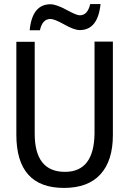

<svg xmlns="http://www.w3.org/2000/svg" viewBox="-20 -921 640 951"><path d="M539.1 -714.8V-252Q539.1 -125 477.5 -57.6Q416 9.8 296.9 9.8Q61 9.8 61 -253.9V-713.9H151.9V-258.8Q151.9 -69.8 301.8 -69.8Q445.8 -69.8 448.2 -259.8V-714.8ZM177.7 -771H127Q139.2 -899.9 230 -899.9Q258.3 -899.9 308.6 -872.6Q358.4 -845.2 375 -845.2Q414.1 -845.2 426.8 -900.9H478Q464.8 -772 375 -772Q347.2 -772 298.3 -799.8Q249.5 -827.1 230 -827.1Q189.9 -827.1 177.7 -771Z"/></svg>

Font: Apple Sans Adjectives
Style: Regular
Weight: 400
Monospace: yes
Foundry: Apple Sans Adjectives
Version: Version 0.01